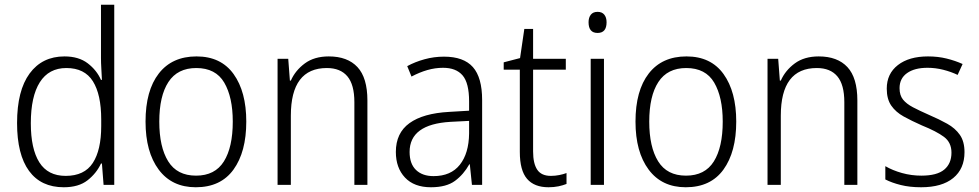

<svg xmlns="http://www.w3.org/2000/svg" viewBox="-20 -780 4130 810"><path d="M249 10Q153 10 102.5 -59Q52 -128 52 -261Q52 -398 105 -470Q158 -542 252 -542Q312 -542 350 -513Q388 -484 406 -443H410Q409 -466 407.5 -490.5Q406 -515 406 -535V-760H462V0H417L410 -90H406Q387 -49 349.5 -19.5Q312 10 249 10ZM257 -38Q336 -38 371.5 -92.5Q407 -147 407 -248V-276Q407 -381 372 -437Q337 -493 260 -493Q186 -493 148 -433Q110 -373 110 -260Q110 -152 146 -95Q182 -38 257 -38Z M1019 -267Q1019 -139 965 -64.5Q911 10 806 10Q705 10 649.5 -64.5Q594 -139 594 -267Q594 -398 650 -470Q706 -542 809 -542Q912 -542 965.5 -467.5Q1019 -393 1019 -267ZM652 -267Q652 -160 689.5 -99.5Q727 -39 807 -39Q887 -39 924.5 -99Q962 -159 962 -267Q962 -370 926 -431.5Q890 -493 808 -493Q729 -493 690.5 -434Q652 -375 652 -267Z M1367 -542Q1446 -542 1488 -497Q1530 -452 1530 -356V0H1475V-349Q1475 -423 1445.5 -458Q1416 -493 1359 -493Q1207 -493 1207 -292V0H1151V-532H1196L1203 -440H1207Q1226 -483 1266 -512.5Q1306 -542 1367 -542Z M1853 -541Q1936 -541 1975 -497Q2014 -453 2014 -358V0H1971L1962 -87H1960Q1936 -44 1899.5 -17Q1863 10 1798 10Q1727 10 1688.5 -31Q1650 -72 1650 -139Q1650 -219 1707.5 -260.5Q1765 -302 1875 -308L1959 -313V-352Q1959 -430 1931.5 -462Q1904 -494 1849 -494Q1816 -494 1783 -484.5Q1750 -475 1716 -457L1698 -501Q1731 -519 1771 -530Q1811 -541 1853 -541ZM1881 -266Q1708 -256 1708 -139Q1708 -89 1735 -63Q1762 -37 1809 -37Q1882 -37 1920 -85Q1958 -133 1959 -217V-270Z M2304 -38Q2322 -38 2339.5 -41.5Q2357 -45 2370 -50V-4Q2355 2 2336 6Q2317 10 2294 10Q2234 10 2203.5 -25.5Q2173 -61 2173 -139V-486H2105V-517L2174 -535L2192 -658H2229V-532H2367V-486H2229V-141Q2229 -90 2246.5 -64Q2264 -38 2304 -38Z M2501 -730Q2520 -730 2529.5 -718Q2539 -706 2539 -686Q2539 -641 2501 -641Q2463 -641 2463 -686Q2463 -706 2472.5 -718Q2482 -730 2501 -730ZM2528 -532V0H2472V-532Z M3086 -267Q3086 -139 3032 -64.5Q2978 10 2873 10Q2772 10 2716.5 -64.5Q2661 -139 2661 -267Q2661 -398 2717 -470Q2773 -542 2876 -542Q2979 -542 3032.5 -467.5Q3086 -393 3086 -267ZM2719 -267Q2719 -160 2756.5 -99.5Q2794 -39 2874 -39Q2954 -39 2991.5 -99Q3029 -159 3029 -267Q3029 -370 2993 -431.5Q2957 -493 2875 -493Q2796 -493 2757.5 -434Q2719 -375 2719 -267Z M3434 -542Q3513 -542 3555 -497Q3597 -452 3597 -356V0H3542V-349Q3542 -423 3512.5 -458Q3483 -493 3426 -493Q3274 -493 3274 -292V0H3218V-532H3263L3270 -440H3274Q3293 -483 3333 -512.5Q3373 -542 3434 -542Z M4049 -138Q4049 -68 4001.5 -29Q3954 10 3866 10Q3818 10 3780 0.5Q3742 -9 3715 -23V-79Q3746 -61 3785.5 -50Q3825 -39 3867 -39Q3933 -39 3963.5 -64.5Q3994 -90 3994 -136Q3994 -179 3962.5 -202.5Q3931 -226 3869 -251Q3826 -270 3792.5 -288.5Q3759 -307 3740 -334.5Q3721 -362 3721 -406Q3721 -469 3768 -505.5Q3815 -542 3895 -542Q3937 -542 3973.5 -533Q4010 -524 4041 -510L4020 -464Q3993 -477 3960 -485.5Q3927 -494 3893 -494Q3838 -494 3806.5 -471.5Q3775 -449 3775 -408Q3775 -378 3789.5 -360Q3804 -342 3831.5 -327.5Q3859 -313 3900 -295Q3942 -277 3976 -258Q4010 -239 4029.5 -211Q4049 -183 4049 -138Z"/></svg>

Font: Noto Sans Lao Looped SemiCondensed Light
Style: Regular
Weight: 300
Width: 4
Designer: Mark Frömberg, Ben Mitchell
Foundry: The Fontpad Ltd
Version: Version 1.002; ttfautohint (v1.8.4.7-5d5b)